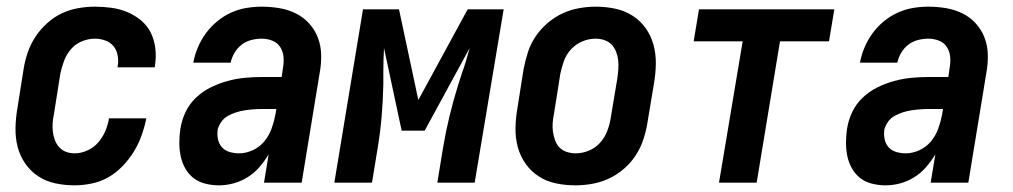

<svg xmlns="http://www.w3.org/2000/svg" viewBox="-20 -548 3040 576"><path d="M204 8Q174 8 146 2Q118 -4 95 -19Q72 -34 56 -57Q40 -80 33 -107Q26 -134 26.5 -163.5Q27 -193 32 -222L51 -342Q55 -367 63.5 -391.5Q72 -416 86.5 -438Q101 -460 121.5 -478.5Q142 -497 165.5 -508Q189 -519 214.5 -523.5Q240 -528 265 -528Q290 -528 315 -524.5Q340 -521 362.5 -511.5Q385 -502 403.5 -486.5Q422 -471 432.5 -449.5Q443 -428 446 -403Q449 -378 445 -352Q445 -350 444.5 -348.5Q444 -347 444 -346H332Q333 -347 333 -347.5Q333 -348 333 -349Q336 -365 333 -381.5Q330 -398 320.5 -409.5Q311 -421 296 -426.5Q281 -432 265 -432Q245 -432 225.5 -424Q206 -416 192.5 -400Q179 -384 172 -365Q165 -346 161 -327L142 -207Q139 -193 138 -179.5Q137 -166 138.5 -153Q140 -140 144.5 -128Q149 -116 157.5 -106.5Q166 -97 178 -92.5Q190 -88 204 -88Q223 -88 242 -96.5Q261 -105 274.5 -120.5Q288 -136 296 -155Q304 -174 307 -193H419Q414 -168 405 -142.5Q396 -117 382 -94Q368 -71 348.5 -50.5Q329 -30 305.5 -16.5Q282 -3 255.5 2.5Q229 8 204 8Z M637 8Q616 8 596 3Q576 -2 561 -13.5Q546 -25 536 -42.5Q526 -60 522 -79.5Q518 -99 518 -119.5Q518 -140 521 -161Q525 -187 536.5 -211.5Q548 -236 568 -255Q588 -274 612.5 -286Q637 -298 662.5 -305Q688 -312 714 -314.5Q740 -317 765 -317H825L829 -345Q832 -361 830.5 -377.5Q829 -394 820.5 -407Q812 -420 797 -426Q782 -432 765 -432Q750 -432 734 -428Q718 -424 705 -414Q692 -404 683.5 -389.5Q675 -375 672 -360H560Q564 -383 573.5 -405.5Q583 -428 597.5 -448Q612 -468 631.5 -484Q651 -500 673 -510Q695 -520 718.5 -524Q742 -528 765 -528Q792 -528 818.5 -523.5Q845 -519 868 -507.5Q891 -496 908 -477Q925 -458 934 -434Q943 -410 943.5 -383Q944 -356 939 -329L885 0H772L786 -85Q774 -65 758.5 -47Q743 -29 723 -16.5Q703 -4 681 2Q659 8 637 8ZM697 -88Q718 -88 738.5 -97.5Q759 -107 773 -124Q787 -141 794.5 -161.5Q802 -182 806 -203L809 -221H765Q753 -221 740 -220Q727 -219 714 -217Q701 -215 688.5 -211Q676 -207 664 -200.5Q652 -194 644 -182.5Q636 -171 633 -159Q631 -144 634 -130Q637 -116 646 -106Q655 -96 669 -92Q683 -88 697 -88Z M983 0 1069 -520H1177L1235 -248L1383 -520H1491L1404 0H1292L1309 -104Q1317 -152 1328.5 -199.5Q1340 -247 1355 -295L1366 -329Q1373 -348 1378.5 -367Q1384 -386 1389 -404L1254 -156H1185L1132 -404Q1131 -386 1130.5 -367Q1130 -348 1130 -329V-295Q1129 -247 1125 -199.5Q1121 -152 1113 -104L1096 0Z M1706 8Q1676 8 1647.5 2Q1619 -4 1596 -19Q1573 -34 1557 -56.5Q1541 -79 1533.5 -106.5Q1526 -134 1526.5 -163.5Q1527 -193 1532 -222L1551 -342Q1556 -367 1564 -392Q1572 -417 1587 -439Q1602 -461 1623 -479Q1644 -497 1668 -508Q1692 -519 1717.5 -523.5Q1743 -528 1767 -528Q1797 -528 1825.5 -522Q1854 -516 1877.5 -501Q1901 -486 1917 -463.5Q1933 -441 1940.5 -413.5Q1948 -386 1947.5 -356.5Q1947 -327 1942 -298L1922 -178Q1918 -153 1909.5 -128Q1901 -103 1886.5 -81Q1872 -59 1851 -41Q1830 -23 1806 -12Q1782 -1 1756.5 3.5Q1731 8 1706 8ZM1707 -88Q1727 -88 1746.5 -96Q1766 -104 1780 -119.5Q1794 -135 1801.5 -154.5Q1809 -174 1812 -193L1832 -313Q1834 -327 1835 -341Q1836 -355 1834.5 -368Q1833 -381 1828 -393.5Q1823 -406 1814 -415Q1805 -424 1792.5 -428Q1780 -432 1766 -432Q1747 -432 1727.5 -424Q1708 -416 1693.5 -400.5Q1679 -385 1672 -365.5Q1665 -346 1661 -327L1642 -207Q1639 -193 1638 -179Q1637 -165 1639 -152Q1641 -139 1645.5 -126.5Q1650 -114 1659 -105Q1668 -96 1681 -92Q1694 -88 1707 -88Z M2137 0 2208 -424H2061L2077 -520H2483L2467 -424H2320L2250 0Z M2637 8Q2616 8 2596 3Q2576 -2 2561 -13.5Q2546 -25 2536 -42.5Q2526 -60 2522 -79.5Q2518 -99 2518 -119.5Q2518 -140 2521 -161Q2525 -187 2536.5 -211.5Q2548 -236 2568 -255Q2588 -274 2612.5 -286Q2637 -298 2662.5 -305Q2688 -312 2714 -314.5Q2740 -317 2765 -317H2825L2829 -345Q2832 -361 2830.5 -377.5Q2829 -394 2820.5 -407Q2812 -420 2797 -426Q2782 -432 2765 -432Q2750 -432 2734 -428Q2718 -424 2705 -414Q2692 -404 2683.5 -389.5Q2675 -375 2672 -360H2560Q2564 -383 2573.5 -405.5Q2583 -428 2597.5 -448Q2612 -468 2631.5 -484Q2651 -500 2673 -510Q2695 -520 2718.5 -524Q2742 -528 2765 -528Q2792 -528 2818.5 -523.5Q2845 -519 2868 -507.5Q2891 -496 2908 -477Q2925 -458 2934 -434Q2943 -410 2943.5 -383Q2944 -356 2939 -329L2885 0H2772L2786 -85Q2774 -65 2758.5 -47Q2743 -29 2723 -16.5Q2703 -4 2681 2Q2659 8 2637 8ZM2697 -88Q2718 -88 2738.5 -97.5Q2759 -107 2773 -124Q2787 -141 2794.5 -161.5Q2802 -182 2806 -203L2809 -221H2765Q2753 -221 2740 -220Q2727 -219 2714 -217Q2701 -215 2688.5 -211Q2676 -207 2664 -200.5Q2652 -194 2644 -182.5Q2636 -171 2633 -159Q2631 -144 2634 -130Q2637 -116 2646 -106Q2655 -96 2669 -92Q2683 -88 2697 -88Z"/></svg>

Font: Iosevka SS04 Oblique
Style: Bold
Weight: 700
Italic angle: -9°
Monospace: yes
Designer: Belleve Invis
Foundry: Belleve Invis
Version: Version 19.0.0; ttfautohint (v1.8.4)